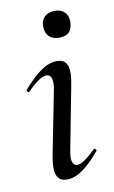

<svg xmlns="http://www.w3.org/2000/svg" viewBox="-71 -605 389 655"><g transform="rotate(-10 123.5 -278.0)"><path d="M108 9Q81 9 72.5 -13.5Q64 -36 75 -89L116 -297Q127 -353 99 -353Q88 -353 71 -341.5Q54 -330 34 -309Q31 -305 26.5 -309.5Q22 -314 26 -317Q61 -357 89 -376Q117 -395 143 -395Q171 -395 179 -373Q187 -351 177 -302L136 -89Q130 -59 135 -46.5Q140 -34 151 -34Q162 -34 178.5 -45.5Q195 -57 214 -76Q218 -80 222 -75.5Q226 -71 222 -68Q190 -30 162.5 -10.5Q135 9 108 9ZM166 -472Q143 -472 130.5 -484.5Q118 -497 118 -520Q118 -540 130.5 -552.5Q143 -565 166 -565Q188 -565 200 -552.5Q212 -540 212 -520Q212 -472 166 -472Z"/></g></svg>

Font: Cormorant Medium
Style: Italic
Weight: 500
Italic angle: -10°
Designer: Christian Thalmann (Catharsis Fonts)
Foundry: Catharsis Fonts
Version: Version 4.000